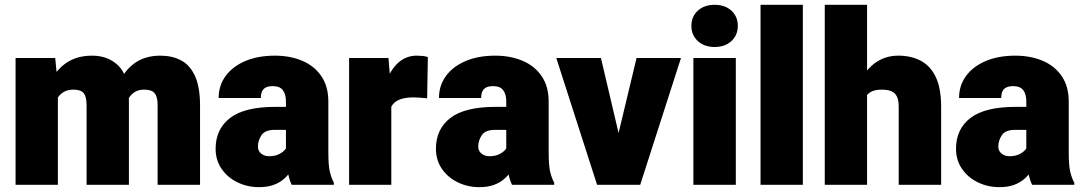

<svg xmlns="http://www.w3.org/2000/svg" viewBox="-20 -770 4515 800"><path d="M221.2 0H44.9V-528.3H210L221.2 -415.5ZM160.2 -276.9Q159.7 -353 182.6 -411.9Q205.6 -470.7 251.2 -504.4Q296.9 -538.1 363.8 -538.1Q432.1 -538.1 474.6 -494.9Q517.1 -451.7 517.1 -352.5V0H340.8V-327.6Q340.8 -357.9 334.2 -372.6Q327.6 -387.2 314.9 -391.8Q302.2 -396.5 283.7 -396.5Q264.2 -396.5 248.5 -388.4Q232.9 -380.4 221.9 -365Q210.9 -349.6 205.3 -328.1Q199.7 -306.6 199.7 -280.3ZM448.7 -270.5Q448.2 -349.1 470.2 -409.4Q492.2 -469.7 536.9 -503.9Q581.5 -538.1 648.4 -538.1Q696.8 -538.1 733.9 -518.8Q771 -499.5 792.2 -453.9Q813.5 -408.2 813.5 -329.6V0H636.7V-329.6Q636.7 -358.4 629.9 -372.6Q623 -386.7 610.6 -391.6Q598.1 -396.5 580.1 -396.5Q558.6 -396.5 543 -387.5Q527.3 -378.4 517.1 -361.6Q506.8 -344.7 501.7 -321.3Q496.6 -297.9 496.6 -269.5Z M1171.4 -347.2Q1171.4 -376.5 1158.9 -393.8Q1146.5 -411.1 1116.2 -411.1Q1100.1 -411.1 1089.1 -406.2Q1078.1 -401.4 1072.5 -390.6Q1066.9 -379.9 1066.9 -361.8H891.1Q891.1 -413.6 919.9 -453.1Q948.7 -492.7 1001.5 -515.4Q1054.2 -538.1 1125.5 -538.1Q1189 -538.1 1239.3 -516.8Q1289.6 -495.6 1318.8 -452.9Q1348.1 -410.2 1348.1 -346.2V-137.7Q1348.1 -80.6 1354.2 -54.7Q1360.4 -28.8 1371.1 -8.8V0H1195.3Q1183.1 -25.9 1177.2 -63.5Q1171.4 -101.1 1171.4 -142.1ZM1192.4 -229H1125.5Q1084 -229 1069.3 -206.5Q1054.7 -184.1 1054.7 -159.2Q1054.7 -141.1 1068.1 -130.1Q1081.5 -119.1 1101.6 -119.1Q1126.5 -119.1 1143.8 -128.2Q1161.1 -137.2 1169.9 -149.4Q1178.7 -161.6 1177.2 -170.9L1214.8 -97.2Q1205.1 -78.1 1193.1 -59.3Q1181.2 -40.5 1163.6 -24.9Q1146 -9.3 1120.6 0.2Q1095.2 9.8 1059.1 9.8Q1010.7 9.8 969.5 -10.3Q928.2 -30.3 903.3 -66.4Q878.4 -102.5 878.4 -150.4Q878.4 -231.9 938.5 -278.3Q998.5 -324.7 1127 -324.7H1192.4Z M1610.4 0H1434.6V-528.3H1598.6L1610.4 -387.2ZM1759.8 -360.4Q1749.5 -361.3 1732.2 -362.8Q1714.8 -364.3 1704.1 -364.3Q1667 -364.3 1643.8 -354.7Q1620.6 -345.2 1610.4 -325.2Q1600.1 -305.2 1600.6 -272.5L1569.8 -298.8Q1569.8 -370.6 1587.9 -424.6Q1606 -478.5 1638.9 -508.3Q1671.9 -538.1 1716.3 -538.1Q1728.5 -538.1 1741 -536.9Q1753.4 -535.6 1762.7 -532.2Z M2089.4 -347.2Q2089.4 -376.5 2076.9 -393.8Q2064.5 -411.1 2034.2 -411.1Q2018.1 -411.1 2007.1 -406.2Q1996.1 -401.4 1990.5 -390.6Q1984.9 -379.9 1984.9 -361.8H1809.1Q1809.1 -413.6 1837.9 -453.1Q1866.7 -492.7 1919.4 -515.4Q1972.2 -538.1 2043.5 -538.1Q2106.9 -538.1 2157.2 -516.8Q2207.5 -495.6 2236.8 -452.9Q2266.1 -410.2 2266.1 -346.2V-137.7Q2266.1 -80.6 2272.2 -54.7Q2278.3 -28.8 2289.1 -8.8V0H2113.3Q2101.1 -25.9 2095.2 -63.5Q2089.4 -101.1 2089.4 -142.1ZM2110.4 -229H2043.5Q2002 -229 1987.3 -206.5Q1972.7 -184.1 1972.7 -159.2Q1972.7 -141.1 1986.1 -130.1Q1999.5 -119.1 2019.5 -119.1Q2044.4 -119.1 2061.8 -128.2Q2079.1 -137.2 2087.9 -149.4Q2096.7 -161.6 2095.2 -170.9L2132.8 -97.2Q2123 -78.1 2111.1 -59.3Q2099.1 -40.5 2081.5 -24.9Q2064 -9.3 2038.6 0.2Q2013.2 9.8 1977.1 9.8Q1928.7 9.8 1887.5 -10.3Q1846.2 -30.3 1821.3 -66.4Q1796.4 -102.5 1796.4 -150.4Q1796.4 -231.9 1856.4 -278.3Q1916.5 -324.7 2044.9 -324.7H2110.4Z M2632.3 -528.3H2817.4L2647.5 0H2538.1L2535.2 -123ZM2579.1 -123.5 2577.1 0H2467.8L2297.9 -528.3H2483.9Z M2957.5 -750Q3001 -750 3027.6 -725.6Q3054.2 -701.2 3054.2 -662.1Q3054.2 -623.5 3027.6 -598.9Q3001 -574.2 2957.5 -574.2Q2914.6 -574.2 2887.7 -598.9Q2860.8 -623.5 2860.8 -662.1Q2860.8 -701.2 2887.7 -725.6Q2914.6 -750 2957.5 -750ZM3045.9 0H2869.1V-528.3H3045.9Z M3325.2 0H3148.9V-750H3325.2Z M3592.8 0H3416.5V-750H3592.8ZM3531.7 -276.9Q3531.2 -353 3554.9 -411.9Q3578.6 -470.7 3621.8 -504.4Q3665 -538.1 3723.1 -538.1Q3775.4 -538.1 3815.7 -517.3Q3856 -496.6 3878.7 -449.7Q3901.4 -402.8 3901.4 -324.2V0H3724.6V-325.2Q3724.6 -354 3716.3 -369.4Q3708 -384.8 3692.4 -390.6Q3676.8 -396.5 3654.8 -396.5Q3627.4 -396.5 3611.1 -388.4Q3594.7 -380.4 3586.2 -365Q3577.6 -349.6 3575 -328.1Q3572.3 -306.6 3572.3 -280.3Z M4256.3 -347.2Q4256.3 -376.5 4243.9 -393.8Q4231.4 -411.1 4201.2 -411.1Q4185.1 -411.1 4174.1 -406.2Q4163.1 -401.4 4157.5 -390.6Q4151.9 -379.9 4151.9 -361.8H3976.1Q3976.1 -413.6 4004.9 -453.1Q4033.7 -492.7 4086.4 -515.4Q4139.2 -538.1 4210.4 -538.1Q4273.9 -538.1 4324.2 -516.8Q4374.5 -495.6 4403.8 -452.9Q4433.1 -410.2 4433.1 -346.2V-137.7Q4433.1 -80.6 4439.2 -54.7Q4445.3 -28.8 4456.1 -8.8V0H4280.3Q4268.1 -25.9 4262.2 -63.5Q4256.3 -101.1 4256.3 -142.1ZM4277.3 -229H4210.4Q4168.9 -229 4154.3 -206.5Q4139.6 -184.1 4139.6 -159.2Q4139.6 -141.1 4153.1 -130.1Q4166.5 -119.1 4186.5 -119.1Q4211.4 -119.1 4228.8 -128.2Q4246.1 -137.2 4254.9 -149.4Q4263.7 -161.6 4262.2 -170.9L4299.8 -97.2Q4290 -78.1 4278.1 -59.3Q4266.1 -40.5 4248.5 -24.9Q4231 -9.3 4205.6 0.2Q4180.2 9.8 4144 9.8Q4095.7 9.8 4054.4 -10.3Q4013.2 -30.3 3988.3 -66.4Q3963.4 -102.5 3963.4 -150.4Q3963.4 -231.9 4023.4 -278.3Q4083.5 -324.7 4211.9 -324.7H4277.3Z"/></svg>

Font: Heebo Black
Style: Regular
Weight: 900
Designer: Oded Ezer
Foundry: Ezer Type House
Version: Version 3.100